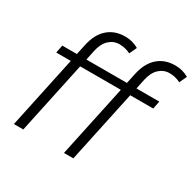

<svg xmlns="http://www.w3.org/2000/svg" viewBox="-159 -896 1073 1063"><g transform="rotate(30 378.0 -364.0)"><path d="M57 0 155 -460H62L72 -510H165L179 -575Q195 -650 239 -689Q283 -728 350 -728Q397 -728 436 -705L414 -658Q381 -675 343 -675Q306 -675 278 -649Q250 -623 239 -572L226 -510H485L499 -575Q515 -650 559 -689Q603 -728 670 -728Q717 -728 756 -705L734 -658Q701 -675 663 -675Q626 -675 598 -649Q570 -623 559 -572L546 -510H692L682 -460H535L437 0H377L475 -460H215L117 0Z"/></g></svg>

Font: Radio Canada Light
Style: Italic
Weight: 300
Italic angle: -12°
Designer: Charles Daoud, Etienne Aubert Bonn, Alexandre Saumier Demers, Jacques Le Bailly
Foundry: Radio-Canada
Version: Version 2.104; ttfautohint (v1.8.4.7-5d5b);gftools[0.9.28.de